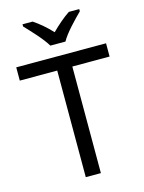

<svg xmlns="http://www.w3.org/2000/svg" viewBox="-137 -1090 830 1105"><g transform="rotate(-15 278.0 -538.0)"><path d="M232 -850H322C346 -895 409 -959 447 -997V-1010H385C350 -987 312 -954 276 -918C243 -954 204 -987 169 -1010H109V-997C145 -959 206 -895 232 -850ZM323 -66V-701H545V-780H10V-701H233V-66Z"/></g></svg>

Font: Noto Sans Malayalam UI
Style: Regular
Weight: 400
Designer: Jelle Bosma - Monotype Design Team
Foundry: Monotype Imaging Inc.
Version: Version 2.104